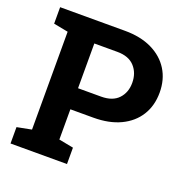

<svg xmlns="http://www.w3.org/2000/svg" viewBox="-128 -826 902 941"><g transform="rotate(20 323.5 -355.5)"><path d="M27.3 0V-85.4L103 -100.1V-610.4L27.3 -625V-710.9H365.7Q447.3 -710.9 506.3 -682.4Q565.4 -653.8 597.2 -602.8Q628.9 -551.8 628.9 -483.9Q628.9 -416 597.2 -365Q565.4 -314 506.3 -285.9Q447.3 -257.8 365.7 -257.8H245.6V-100.1L321.8 -85.4V0ZM245.6 -367.7H365.7Q425.3 -367.7 455.8 -400.1Q486.3 -432.6 486.3 -482.9Q486.3 -534.2 455.8 -567.6Q425.3 -601.1 365.7 -601.1H245.6Z"/></g></svg>

Font: Roboto Slab
Style: Bold
Weight: 700
Designer: Google
Version: Version 2.000; ttfautohint (v1.8.1.43-b0c9)